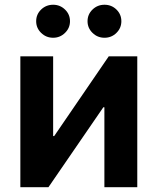

<svg xmlns="http://www.w3.org/2000/svg" viewBox="-20 -781 658 801"><path d="M552.7 0H415.5V-333.5H411.1L182.1 0H64.9V-545.9H201.7V-213.4H206.1L433.6 -545.9H552.7ZM416 -623.5Q386.7 -623.5 366 -643.8Q345.2 -664.1 345.2 -692.4Q345.2 -721.2 366 -741.2Q386.7 -761.2 416 -761.2Q445.3 -761.2 465.8 -741.2Q486.3 -721.2 486.3 -692.4Q486.3 -664.1 465.8 -643.8Q445.3 -623.5 416 -623.5ZM201.7 -623.5Q172.4 -623.5 151.6 -643.8Q130.9 -664.1 130.9 -692.4Q130.9 -721.2 151.6 -741.2Q172.4 -761.2 201.7 -761.2Q230.5 -761.2 251.2 -741.2Q272 -721.2 272 -692.4Q272 -664.1 251.2 -643.8Q230.5 -623.5 201.7 -623.5Z"/></svg>

Font: Inter
Style: 650
Weight: 650
Designer: Rasmus Andersson
Foundry: rsms
Version: Version 4.001;git-66647c0bb